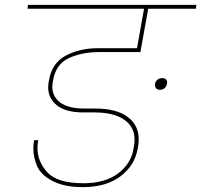

<svg xmlns="http://www.w3.org/2000/svg" viewBox="-20 -760 827 789"><path d="M787 -740 785 -724H589L557 -546H388Q316 -546 262.5 -521Q209 -496 198 -429Q195 -415 195 -403Q195 -363 228 -338.5Q261 -314 326 -314H371Q458 -314 504 -280Q550 -246 550 -188Q550 -170 546 -150Q534 -80 475 -35.5Q416 9 320 9Q245 9 196.5 -16Q148 -41 132.5 -77.5Q117 -114 117 -149Q117 -166 120 -184H137Q134 -167 134 -151Q134 -96 175 -51.5Q216 -7 323 -7Q412 -7 465.5 -47.5Q519 -88 529 -150Q533 -169 533 -186Q533 -239 490 -268.5Q447 -298 368 -298H323Q250 -298 214 -327Q178 -356 178 -401Q178 -414 181 -429Q193 -501 250.5 -531.5Q308 -562 383 -562H543L572 -724H93L95 -740ZM646 -439Q657 -439 662 -433.5Q667 -428 667 -421Q667 -418 666 -415Q664 -405 656.5 -398Q649 -391 638 -391Q627 -391 622 -396.5Q617 -402 617 -410Q617 -412 617 -415Q619 -426 627 -432.5Q635 -439 646 -439Z"/></svg>

Font: Fz Poppins Thin
Style: Italic
Weight: 100
Italic angle: -10°
Designer: Ninad Kale (Devanagari), Jonny Pinhorn (Latin)
Foundry: Indian Type Foundry
Version: Vit hóa bi Vntype.Com & FontZin.Com